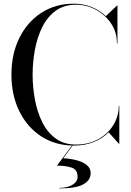

<svg xmlns="http://www.w3.org/2000/svg" viewBox="-20 -780 710 1042"><path d="M401 180Q401 140.5 369.2 129.8Q337.5 119 289 119L374.5 4H378.5L323 79Q359 80.5 393.2 89Q427.5 97.5 449.8 114.8Q472 132 472 160Q472 197.5 432.8 220Q393.5 242.5 303 242.5V239.5Q347 239.5 374 222.5Q401 205.5 401 180ZM627.5 -205V0H625L569.5 -62Q537 -28.5 488.8 -9.2Q440.5 10 382 10Q280.5 10 204 -39.8Q127.5 -89.5 84.8 -176.5Q42 -263.5 42 -375Q42 -486.5 84.8 -573.5Q127.5 -660.5 204 -710.2Q280.5 -760 382 -760Q432.5 -760 477.2 -742Q522 -724 554.5 -692.5L615 -750H617.5V-545H614.5Q614.5 -606 582.5 -653.2Q550.5 -700.5 499.8 -727.5Q449 -754.5 392 -754.5Q327 -754.5 281.8 -721.2Q236.5 -688 209.2 -632.8Q182 -577.5 169.5 -510.2Q157 -443 157 -375Q157 -307 169.5 -239.8Q182 -172.5 209.2 -117.2Q236.5 -62 281.8 -28.8Q327 4.5 392 4.5Q461.5 4.5 513.8 -24.8Q566 -54 595.2 -101.5Q624.5 -149 624.5 -205Z"/></svg>

Font: Bodoni* 72pt
Style: Regular
Weight: 400
Version: Version 2.3